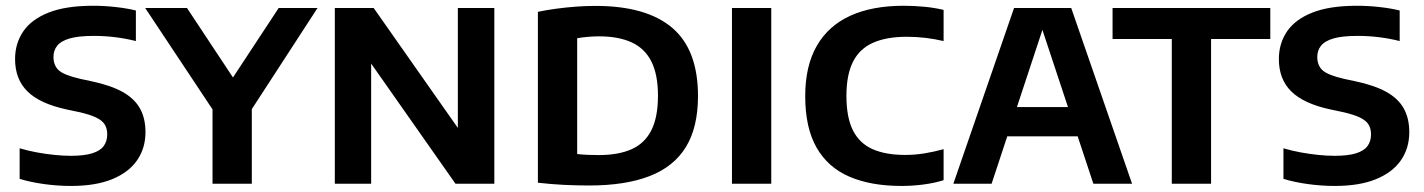

<svg xmlns="http://www.w3.org/2000/svg" viewBox="-20 -622 4822 650"><path d="M220.5 7.5Q175 7.5 129.5 1.2Q84 -5 46.5 -16.5V-120Q75 -111.5 105.2 -106Q135.5 -100.5 165 -97.5Q194.5 -94.5 219.5 -94.5Q265 -94.5 292.2 -103Q319.5 -111.5 331.2 -127.8Q343 -144 343 -167Q343 -186.5 334.8 -200.2Q326.5 -214 305.2 -224.2Q284 -234.5 245.5 -243L205.5 -251.5Q115 -271 73 -312.5Q31 -354 31 -422Q31 -475 58.8 -515.8Q86.5 -556.5 144.8 -579.5Q203 -602.5 295 -602.5Q333.5 -602.5 371.5 -598.2Q409.5 -594 440 -586.5V-483Q406.5 -491.5 370.5 -496Q334.5 -500.5 298 -500.5Q245.5 -500.5 215.8 -491.8Q186 -483 173.5 -467Q161 -451 161 -429.5Q161 -400.5 179 -384Q197 -367.5 252 -355L291.5 -346.5Q355 -333 395 -310.8Q435 -288.5 453.8 -255Q472.5 -221.5 472.5 -174.5Q472.5 -120.5 444.2 -79.5Q416 -38.5 360 -15.5Q304 7.5 220.5 7.5Z M699.5 0V-304L726.5 -211L471.5 -595H613L788 -330.5H749.5L923.5 -595H1055L805.5 -211L832.5 -302.5V0Z M1113.5 0V-595H1245L1551 -159H1530V-595H1653.5V0H1522L1216 -436H1236.5V0Z M1974.5 6Q1933.5 6 1888.2 3.8Q1843 1.5 1801 -3.5V-582Q1829.5 -588 1862.8 -592.5Q1896 -597 1930 -599.5Q1964 -602 1996 -602Q2168.5 -602 2255.8 -527.8Q2343 -453.5 2343 -297Q2343 -191 2302 -124.2Q2261 -57.5 2179 -25.8Q2097 6 1974.5 6ZM2006.5 -97Q2074 -97 2118.5 -117Q2163 -137 2185.2 -181.2Q2207.5 -225.5 2207.5 -298Q2207.5 -369.5 2185.2 -413.8Q2163 -458 2118.5 -478.5Q2074 -499 2007.5 -499Q1989.5 -499 1969.5 -497.2Q1949.5 -495.5 1934 -492.5V-100.5Q1952 -98.5 1970 -97.8Q1988 -97 2006.5 -97Z M2458 0V-595H2591V0Z M3032 7.5Q2928.5 7.5 2855.8 -23.8Q2783 -55 2744.5 -122.2Q2706 -189.5 2706 -296.5Q2706 -398.5 2745 -466.5Q2784 -534.5 2858.2 -568.5Q2932.5 -602.5 3039 -602.5Q3074 -602.5 3108.5 -599.2Q3143 -596 3174.5 -588.5V-483Q3144.5 -490 3113.5 -493.8Q3082.5 -497.5 3049.5 -497.5Q2981 -497.5 2935.5 -477.2Q2890 -457 2867.8 -413Q2845.5 -369 2845.5 -297.5Q2845.5 -224 2867.8 -180.2Q2890 -136.5 2934.2 -117Q2978.5 -97.5 3044.5 -97.5Q3077.5 -97.5 3109.8 -102.8Q3142 -108 3174.5 -117V-12Q3144.5 -2.5 3107.2 2.5Q3070 7.5 3032 7.5Z M3207.5 0 3413 -595H3606.5L3812.5 0H3681.5L3502 -542H3516L3337 0ZM3347 -160.5 3375.5 -259.5H3643.5L3672 -160.5Z M3947 0V-490H3746.5V-595H4280.5V-490H4080V0Z M4499 7.5Q4453.5 7.5 4408 1.2Q4362.5 -5 4325 -16.5V-120Q4353.5 -111.5 4383.8 -106Q4414 -100.5 4443.5 -97.5Q4473 -94.5 4498 -94.5Q4543.5 -94.5 4570.8 -103Q4598 -111.5 4609.8 -127.8Q4621.5 -144 4621.5 -167Q4621.5 -186.5 4613.2 -200.2Q4605 -214 4583.8 -224.2Q4562.5 -234.5 4524 -243L4484 -251.5Q4393.5 -271 4351.5 -312.5Q4309.5 -354 4309.5 -422Q4309.5 -475 4337.2 -515.8Q4365 -556.5 4423.2 -579.5Q4481.5 -602.5 4573.5 -602.5Q4612 -602.5 4650 -598.2Q4688 -594 4718.5 -586.5V-483Q4685 -491.5 4649 -496Q4613 -500.5 4576.5 -500.5Q4524 -500.5 4494.2 -491.8Q4464.5 -483 4452 -467Q4439.5 -451 4439.5 -429.5Q4439.5 -400.5 4457.5 -384Q4475.5 -367.5 4530.5 -355L4570 -346.5Q4633.5 -333 4673.5 -310.8Q4713.5 -288.5 4732.2 -255Q4751 -221.5 4751 -174.5Q4751 -120.5 4722.8 -79.5Q4694.5 -38.5 4638.5 -15.5Q4582.5 7.5 4499 7.5Z"/></svg>

Font: Encode Sans SC Condensed Thin SemiBold
Style: Regular
Weight: 600
Version: Version 3.002